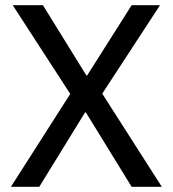

<svg xmlns="http://www.w3.org/2000/svg" viewBox="-20 -718 664 738"><path d="M602 0H486L310 -286H307L131 0H22L250 -357L29 -698H145L312 -428H315L486 -698H595L373 -358Z"/></svg>

Font: IBM Plex Sans Devanagari Text
Style: Regular
Weight: 450
Designer: Mike Abbink, Paul van der Laan, Pieter van Rosmalen, Erin McLaughlin
Foundry: Bold Monday
Version: Version 1.1